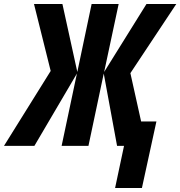

<svg xmlns="http://www.w3.org/2000/svg" viewBox="-87 -734 907 966"><path d="M627 212 700 -123H623L569 -366L800 -714H650L437 -372L510 -714H374L302 -372L227 -714H84L168 -377L-67 0H86L300 -364L223 0H358L435 -364L502 0H537L492 212Z"/></svg>

Font: Noto Sans UI Condensed ExtraBold
Style: Italic
Weight: 800
Width: 3
Designer: Monotype Design Team
Foundry: Monotype Imaging Inc.
Version: 1.001